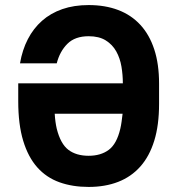

<svg xmlns="http://www.w3.org/2000/svg" viewBox="-20 -729 700 758"><path d="M330 9Q395 9 446.5 -11Q498 -31 534 -71.5Q570 -112 589 -173.5Q608 -235 608 -319V-399Q608 -476 589 -534Q570 -592 534 -631Q498 -670 446.5 -689.5Q395 -709 330 -709Q272 -709 226 -693Q180 -677 146 -647Q112 -617 90 -574.5Q68 -532 59 -479H204Q216 -526 246 -556Q276 -586 330 -586Q371 -586 397.5 -569.5Q424 -553 439 -526Q454 -499 459.5 -466Q465 -433 465 -400H52V-329Q52 -238 71.5 -173.5Q91 -109 127 -68.5Q163 -28 214.5 -9.5Q266 9 330 9ZM330 -114Q281 -114 250 -137.5Q219 -161 204 -221Q201 -234 199 -248.5Q197 -263 196 -280H464Q462 -263 460 -248.5Q458 -234 455 -221Q441 -161 409.5 -137.5Q378 -114 330 -114Z"/></svg>

Font: Golos UI VF
Style: Regular
Weight: 400
Designer: A.Korolkova, Vitaly Kuzmin
Foundry: ParaType Ltd
Version: Version 2.000